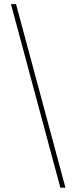

<svg xmlns="http://www.w3.org/2000/svg" viewBox="-20 -781 363 911"><path d="M32 -761.4 266.3 109.4H290.5L56.1 -761.4Z"/></svg>

Font: Inter Thin BETA
Style: Regular
Weight: 100
Designer: Rasmus Andersson
Foundry: rsms
Version: Version 3.011;git-f93a4a705